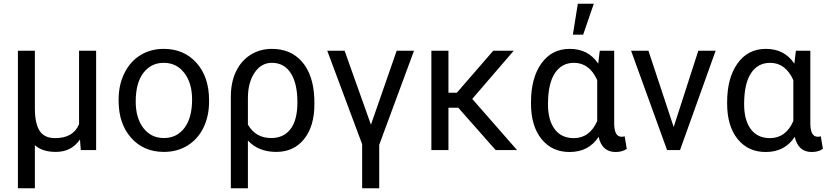

<svg xmlns="http://www.w3.org/2000/svg" viewBox="-20 -798 4403 1021"><path d="M165.5 -528.3V-219.2Q166 -139.6 191.2 -101.6Q216.3 -63.5 272.9 -63.5Q370.1 -63.5 400.4 -137.7V-528.3H491.2V0H409.7L405.3 -56.2Q359.9 9.8 276.9 9.8Q205.1 9.8 165.5 -25.9V203.1H75.2V-528.3Z M610.8 -269Q610.8 -346.7 641.4 -408.7Q671.9 -470.7 726.3 -504.4Q780.8 -538.1 850.6 -538.1Q958.5 -538.1 1025.1 -463.4Q1091.8 -388.7 1091.8 -264.6V-258.3Q1091.8 -181.2 1062.3 -119.9Q1032.7 -58.6 977.8 -24.4Q922.9 9.8 851.6 9.8Q744.1 9.8 677.5 -64.9Q610.8 -139.6 610.8 -262.7ZM701.7 -258.3Q701.7 -170.4 742.4 -117.2Q783.2 -64 851.6 -64Q920.4 -64 960.9 -117.9Q1001.5 -171.9 1001.5 -269Q1001.5 -356 960.2 -409.9Q918.9 -463.9 850.6 -463.9Q783.7 -463.9 742.7 -410.6Q701.7 -357.4 701.7 -258.3Z M1425.8 -538.1Q1526.9 -538.1 1586.4 -469.2Q1646 -400.4 1651.4 -276.4L1651.9 -244.1Q1651.9 -127 1597.2 -58.6Q1542.5 9.8 1449.2 9.8Q1354 9.8 1298.3 -50.8V203.1H1207.5V-283.2Q1207.5 -360.4 1235.1 -418Q1262.7 -475.6 1312.7 -506.8Q1362.8 -538.1 1425.8 -538.1ZM1298.3 -135.7Q1338.9 -64 1422.4 -64Q1488.3 -64 1524.9 -111.6Q1561.5 -159.2 1561.5 -254.4Q1561.5 -354.5 1526.1 -409.2Q1490.7 -463.9 1425.8 -463.9Q1368.7 -463.9 1333.5 -411.1Q1298.3 -358.4 1298.3 -275.9Z M1952.6 -134.8 2089.4 -528.3H2181.6L1996.6 -27.8V203.1H1905.8V-31.2L1720.2 -528.3H1812.5Z M2417 -225.1H2364.7V0H2273.9V-528.3H2364.7V-304.7H2409.2L2603 -528.3H2711.9L2491.2 -272L2729.5 0H2615.7Z M3246.1 -528.3V-139.2Q3247.1 -70.8 3285.2 -70.8Q3294.4 -70.8 3301.8 -73.2L3313 -6.3Q3289.6 10.3 3253.4 10.3Q3181.6 10.3 3163.1 -70.3Q3110.8 10.3 3008.8 10.3Q2915 10.3 2859.4 -58.8Q2803.7 -127.9 2803.7 -247.1V-254.4Q2803.7 -383.3 2858.9 -460.7Q2914.1 -538.1 3009.8 -538.1Q3108.9 -538.1 3161.1 -459.5L3169.4 -528.3ZM2894 -244.1Q2894 -158.7 2929.7 -111.1Q2965.3 -63.5 3031.2 -63.5Q3115.7 -63.5 3155.8 -154.3V-372.1Q3114.3 -463.9 3032.2 -463.9Q2966.8 -463.9 2930.4 -408.4Q2894 -353 2894 -244.1ZM3052.7 -778.3H3137.7L3081.1 -613.8H3026.4Z M3562.5 -122.6 3693.4 -528.3H3785.6L3596.2 0H3527.3L3335.9 -528.3H3428.2Z M4289.1 -528.3V-139.2Q4290 -70.8 4328.1 -70.8Q4337.4 -70.8 4344.7 -73.2L4356 -6.3Q4332.5 10.3 4296.4 10.3Q4224.6 10.3 4206.1 -70.3Q4153.8 10.3 4051.8 10.3Q3958 10.3 3902.3 -58.8Q3846.7 -127.9 3846.7 -247.1V-254.4Q3846.7 -383.3 3901.9 -460.7Q3957 -538.1 4052.7 -538.1Q4151.9 -538.1 4204.1 -459.5L4212.4 -528.3ZM3937 -244.1Q3937 -158.7 3972.7 -111.1Q4008.3 -63.5 4074.2 -63.5Q4158.7 -63.5 4198.7 -154.3V-372.1Q4157.2 -463.9 4075.2 -463.9Q4009.8 -463.9 3973.4 -408.4Q3937 -353 3937 -244.1Z"/></svg>

Font: APIMedia Roboto
Style: Regular
Weight: 400
Designer: Google
Version: Version 2.137; 2017